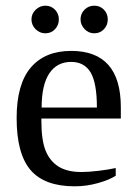

<svg xmlns="http://www.w3.org/2000/svg" viewBox="-20 -652 484 682"><path d="M127 -231V-222.2Q127 -154.8 141.8 -117.4Q156.7 -80.1 187.7 -60.5Q218.8 -41 269 -41Q295.4 -41 331.5 -45.4Q367.7 -49.8 391.1 -55.2V-27.8Q367.7 -12.7 327.4 -1.5Q287.1 9.8 245.1 9.8Q138.2 9.8 88.6 -47.9Q39.1 -105.5 39.1 -232.9Q39.1 -353 89.4 -412.1Q139.6 -471.2 232.9 -471.2Q409.2 -471.2 409.2 -271V-231ZM232.9 -432.1Q182.1 -432.1 155 -391.1Q127.9 -350.1 127.9 -270H324.2Q324.2 -357.4 301.8 -394.8Q279.3 -432.1 232.9 -432.1ZM362.8 -583Q362.8 -562.5 349.1 -548.1Q335.4 -533.7 314.9 -533.7Q294.4 -533.7 280.3 -548.8Q266.1 -564 266.1 -583Q266.1 -603.5 280.3 -617.7Q294.4 -631.8 314.9 -631.8Q335.4 -631.8 349.1 -617.7Q362.8 -603.5 362.8 -583ZM189 -583Q189 -562.5 175.3 -548.1Q161.6 -533.7 141.1 -533.7Q121.1 -533.7 106.4 -548.3Q91.8 -563 91.8 -583Q91.8 -603.5 106.9 -617.7Q122.1 -631.8 141.1 -631.8Q161.6 -631.8 175.3 -617.7Q189 -603.5 189 -583Z"/></svg>

Font: Tinos
Style: Regular
Weight: 400
Designer: Steve Matteson
Foundry: Monotype Imaging Inc.
Version: Version 1.23